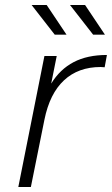

<svg xmlns="http://www.w3.org/2000/svg" viewBox="-20 -745 446 765"><path d="M406 -526 397 -477 381 -478Q292 -478 235 -425Q178 -372 157 -268L103 0H53L157 -522H206L184 -412Q219 -469 273.5 -497.5Q328 -526 406 -526ZM106 -725H166L245 -607H198ZM259 -725H319L398 -607H351Z"/></svg>

Font: Idrija
Style: Italic
Weight: 300
Italic angle: -11.3°
Designer: Julieta Ulanovsky
Foundry: Julieta Ulanovsky
Version: Version 7.200